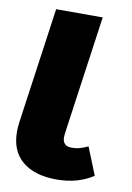

<svg xmlns="http://www.w3.org/2000/svg" viewBox="-82 -748 562 820"><g transform="rotate(10 198.5 -338.0)"><path d="M380 -24Q314 20 221 20Q127 20 73.5 -24Q20 -68 20 -153Q20 -171 23 -192L25 -207L94 -696H296L227 -207L223 -177Q222 -172 222 -164Q222 -125 262 -125Q281 -125 295.5 -129Q310 -133 332 -143Z"/></g></svg>

Font: FiraGO Heavy
Style: Italic
Weight: 900
Italic angle: -8°
Designer: bBox Type GmbH
Foundry: bBox Type GmbH
Version: Version 1.001